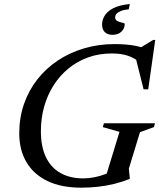

<svg xmlns="http://www.w3.org/2000/svg" viewBox="-20 -900 774 932"><path d="M384.5 -34Q409.5 -34 437.8 -39.5Q466 -45 492.8 -55.2Q519.5 -65.5 539 -78.5L489 -27.5L560 -260L479 -283L484.5 -301.5H732.5L727 -283L659.5 -258.5L605.5 -81.5L610 -34.5L609.5 -31.5Q573.5 -17 535 -7.5Q496.5 2 456 6.5Q415.5 11 374 11Q277.5 11 210.5 -21.2Q143.5 -53.5 108.5 -112.8Q73.5 -172 73.5 -253Q73.5 -328.5 96.2 -394.5Q119 -460.5 160.8 -514Q202.5 -567.5 260.2 -606Q318 -644.5 387.8 -665.2Q457.5 -686 536 -686Q563.5 -686 589.8 -684Q616 -682 641.8 -676.8Q667.5 -671.5 693 -662L649.5 -661L723 -706H733.5L699.5 -466.5H677L637 -626L666.5 -593Q632 -619 599.8 -629.8Q567.5 -640.5 522.5 -640.5Q461.5 -640.5 408.8 -621.8Q356 -603 313.5 -568.5Q271 -534 240.8 -486.8Q210.5 -439.5 194.5 -383Q178.5 -326.5 178.5 -263Q178.5 -188 203 -137Q227.5 -86 273.8 -60Q320 -34 384.5 -34ZM585.5 -784Q585.5 -762 569.5 -746.5Q553.5 -731 526.5 -731Q502.5 -731 489 -743.8Q475.5 -756.5 475.5 -782Q475.5 -801 486.8 -821.8Q498 -842.5 527.2 -858.8Q556.5 -875 610 -880.5L605 -855Q581 -852.5 566.5 -846.5Q552 -840.5 545.5 -832.8Q539 -825 539 -815.5Q539 -803 550.5 -797.5Q562 -792 573.8 -789.8Q585.5 -787.5 585.5 -784Z"/></svg>

Font: Newsreader 24pt Medium
Style: Italic
Weight: 500
Italic angle: -17°
Designer: Hugues Gentile
Foundry: Production Type
Version: Version 1.003